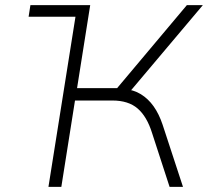

<svg xmlns="http://www.w3.org/2000/svg" viewBox="-20 -725 807 745"><path d="M91 -660 98 -705H330L322 -660ZM168 0 280 -705H330L279 -383H447L421 -367L705 -705H767L477 -361L460 -380Q498 -377 526.5 -359.5Q555 -342 576 -312.5Q597 -283 611 -241L690 0H638L570 -209Q550 -273 514 -304Q478 -335 416 -335H271L218 0Z"/></svg>

Font: Nunito Sans 7pt ExtraLight
Style: Italic
Weight: 250
Italic angle: -9°
Designer: Vernon Adams
Foundry: Vernon Adams
Version: Version 3.101;gftools[0.9.27]